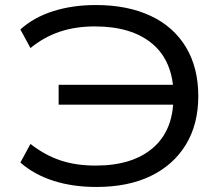

<svg xmlns="http://www.w3.org/2000/svg" viewBox="-20 -734 890 763"><path d="M363 9Q269 9 192.5 -15.5Q116 -40 61 -88L101 -162Q159 -117 220.5 -96.5Q282 -76 360 -76Q506 -76 587.5 -146Q669 -216 669 -346L687 -318H213V-397H688L670 -356Q668 -490 586 -559.5Q504 -629 357 -629Q280 -629 217.5 -608Q155 -587 101 -543L61 -617Q114 -665 191 -689.5Q268 -714 361 -714Q487 -714 578.5 -671Q670 -628 719 -546.5Q768 -465 768 -352Q768 -240 718.5 -159Q669 -78 579 -34.5Q489 9 363 9Z"/></svg>

Font: Nunito Sans 10pt Expanded
Style: Regular
Weight: 400
Width: 7
Designer: Vernon Adams
Foundry: Vernon Adams
Version: Version 3.101;gftools[0.9.27]